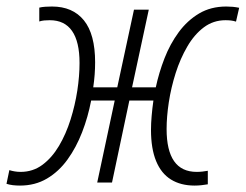

<svg xmlns="http://www.w3.org/2000/svg" viewBox="-56 -560 754 589"><path d="M5.4 9.3Q-5.9 9.3 -16.4 8.1Q-26.9 6.8 -36.1 3.9L-27.3 -38.1Q-19.5 -35.6 -11 -34.2Q-2.4 -32.7 7.3 -32.7Q44.9 -32.7 74.2 -54.4Q103.5 -76.2 125 -112.5Q146.5 -148.9 160.4 -193.1Q174.3 -237.3 181.2 -282.2Q188 -327.1 188 -366.7Q188 -432.1 165 -465.1Q142.1 -498 96.7 -498Q88.4 -498 80.1 -497.3Q71.8 -496.6 64.5 -494.1V-536.6Q72.3 -538.6 82.8 -539.3Q93.3 -540 103.5 -540Q167 -540 201.4 -497.6Q235.8 -455.1 235.8 -368.7Q235.8 -351.1 234.4 -331.3Q232.9 -311.5 230 -292H303.7L355 -530.3H400.4L349.1 -292H421.9Q431.6 -337.4 448.7 -381.3Q465.8 -425.3 492.2 -461.2Q518.6 -497.1 554.7 -518.6Q590.8 -540 638.2 -540Q648.4 -540 658.2 -539.1Q668 -538.1 677.7 -536.1L668 -493.7Q660.6 -496.1 652.6 -497.1Q644.5 -498 635.7 -498Q598.6 -498 569.3 -476.1Q540 -454.1 518.6 -417.2Q497.1 -380.4 482.9 -335.9Q468.8 -291.5 461.9 -246.6Q455.1 -201.7 455.1 -164.1Q455.1 -98.6 478 -65.7Q501 -32.7 547.4 -32.7Q556.6 -32.7 565.2 -33.7Q573.7 -34.7 581.5 -36.1V5.4Q572.8 6.8 562.3 8.1Q551.8 9.3 541 9.3Q498.5 9.3 468.5 -9.3Q438.5 -27.8 422.9 -65.9Q407.2 -104 407.2 -161.6Q407.2 -181.6 409.2 -204.3Q411.1 -227.1 414.6 -251.5H340.8L287.6 0H242.2L295.9 -251.5H223.6Q213.9 -200.7 195.8 -154.1Q177.7 -107.4 151.1 -70.6Q124.5 -33.7 88.1 -12.2Q51.8 9.3 5.4 9.3Z"/></svg>

Font: Open Sans SemiCondensed Light
Style: Italic
Weight: 300
Width: 4
Italic angle: -12°
Designer: Monotype Design Team
Foundry: Monotype Imaging Inc.
Version: Version 3.000